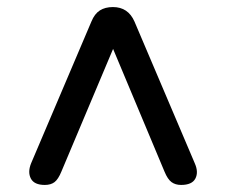

<svg xmlns="http://www.w3.org/2000/svg" viewBox="-20 -656 640 544"><path d="M107 -132Q77 -132 67.5 -150Q58 -168 68 -193L239 -595Q248 -617 263 -626.5Q278 -636 300 -636Q343 -636 361 -595L532 -193Q543 -168 533.5 -150Q524 -132 493 -132Q477 -132 466 -140Q455 -148 446 -170L270 -590H331L154 -170Q145 -148 134.5 -140Q124 -132 107 -132Z"/></svg>

Font: Nunito
Style: Bold
Weight: 700
Designer: Vernon Adams
Foundry: Vernon Adams
Version: Version 3.602